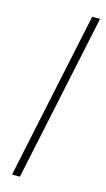

<svg xmlns="http://www.w3.org/2000/svg" viewBox="-117 -783 454 824"><g transform="rotate(15 110.0 -371.5)"><path d="M28 0 185 -743H220L63 0Z"/></g></svg>

Font: Saira SemiCondensed Thin
Style: Italic
Weight: 250
Width: 4
Italic angle: -12°
Designer: Hector Gatti with collaboration of the Omnibus-Type team
Foundry: Omnibus-Type
Version: Version 1.101